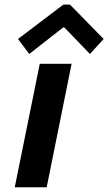

<svg xmlns="http://www.w3.org/2000/svg" viewBox="-20 -793 459 813"><path d="M148.4 -522.9H283.2L177.7 0H42.5ZM56.2 -627.9 248 -773.4H276.4L418.9 -627.9L360.8 -564.5L252 -677.2H248L104 -564.5Z"/></svg>

Font: Reddit Sans Chocolate
Style: Bold Italic
Weight: 700
Italic angle: -11.25°
Designer: Stephen Hutchings
Version: Version 1.013